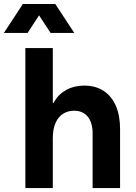

<svg xmlns="http://www.w3.org/2000/svg" viewBox="-69 -950 686 970"><path d="M59.1 -707H197.8V0H59.1ZM305.2 -390.6Q274.9 -390.6 250.5 -375.7Q226.1 -360.8 211.9 -329.8Q197.8 -298.8 197.8 -252L182.1 -345.7V-429.2H213.4L182.1 -345.7Q182.1 -396.5 204.3 -435.3Q226.6 -474.1 266.1 -495.8Q305.7 -517.6 356.4 -517.6Q413.1 -517.6 453.9 -491.2Q494.6 -464.8 516.1 -415.8Q537.6 -366.7 537.6 -298.8V0H398.9V-275.4Q398.9 -330.6 374.3 -360.6Q349.6 -390.6 305.2 -390.6ZM46.4 -929.7H166L70.3 -783.7H-49.3ZM90.8 -929.7H210.4L306.2 -783.7H186.5Z"/></svg>

Font: Wanted Sans Variable
Style: Regular
Weight: 400
Designer: Original Design by Kil Hyung-jin and Kang Hanbin, Wanted Lab, Inc; Hangeul from Source Han Sans by Jang Soo-young and Ka
Foundry: Wanted Lab, Inc.
Version: Version 1.003;Glyphs 3.2 (3227)